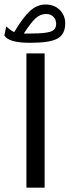

<svg xmlns="http://www.w3.org/2000/svg" viewBox="-45 -851 316 870"><path d="M157.2 -608.9V-0.5H74.7V-608.9ZM-25.4 -690.4 -16.6 -731Q-10.3 -725.6 0.2 -717.3Q10.7 -709 19.5 -705.6Q59.1 -772.5 91.1 -801.5Q123 -830.6 161.6 -830.6Q200.7 -830.6 225.6 -806.2Q250.5 -781.7 250.5 -745.1Q250.5 -696.3 216.3 -676.8Q182.1 -657.2 98.1 -657.2H85.9Q42 -657.2 13.7 -665.3Q-14.6 -673.3 -25.4 -690.4ZM97.2 -699.2Q160.2 -699.2 184.8 -707.8Q209.5 -716.3 209.5 -743.2Q209.5 -762.2 197 -774.9Q184.6 -787.6 164.1 -787.6Q137.2 -787.6 115.7 -767.6Q94.2 -747.6 63 -699.2Z"/></svg>

Font: Vazirmatn RD UI FD
Style: Regular
Weight: 400
Designer: Saber Rastikerdar
Foundry: Saber Rastikerdar
Version: Version 33.003